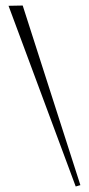

<svg xmlns="http://www.w3.org/2000/svg" viewBox="-20 -695 325 702"><path d="M63 -674.8 273.9 -18.1 256.8 -13.2 11.2 -673.8Z"/></svg>

Font: Bigelow Rules
Style: Regular
Weight: 400
Designer: Astigmatic (AOETI)
Foundry: Astigmatic (AOETI)
Version: Version 1.001